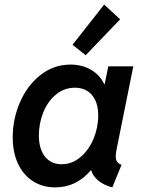

<svg xmlns="http://www.w3.org/2000/svg" viewBox="-20 -811 624 839"><path d="M35.6 -210.4Q35.6 -291.5 67.6 -365Q99.6 -438.5 157.5 -483.6Q215.3 -528.8 288.1 -528.8Q338.9 -528.8 377.7 -506.1Q416.5 -483.4 435.5 -443.4H437.5L453.1 -521H562.5L489.7 -159.7Q485.8 -140.1 485.8 -127.9Q485.8 -113.8 491.7 -104.5Q497.6 -95.2 511.2 -90.8L470.7 7.8Q435.5 -1 410.4 -21.2Q385.3 -41.5 378.4 -67.4H377.4Q314 7.8 221.7 7.8Q166.5 7.8 124.3 -19Q82 -45.9 58.8 -95.5Q35.6 -145 35.6 -210.4ZM409.2 -306.6Q409.2 -363.3 382.1 -395.5Q355 -427.7 307.1 -427.7Q260.7 -427.7 224.9 -398.2Q189 -368.7 169.4 -320.6Q149.9 -272.5 149.9 -218.8Q149.9 -160.6 176.3 -127Q202.6 -93.3 249.5 -93.3Q294.9 -93.3 331.5 -124.3Q368.2 -155.3 388.7 -204.6Q409.2 -253.9 409.2 -306.6ZM296.9 -615.2 435.1 -791 504.9 -726.6 354.5 -569.8Z"/></svg>

Font: Reddit Sans Vanilla SemiBold
Style: Italic
Weight: 600
Italic angle: -11.25°
Designer: Stephen Hutchings
Version: Version 1.013